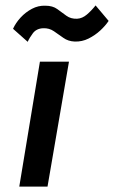

<svg xmlns="http://www.w3.org/2000/svg" viewBox="-20 -687 420 707"><path d="M127 -460 51 0H155L234 -460ZM28 -581 82 -533Q88 -547 101 -564.5Q114 -582 139 -583Q161 -584 178.5 -572Q196 -560 213.5 -547.5Q231 -535 255 -534Q282 -533 306 -545Q330 -557 349 -574.5Q368 -592 380 -610L332 -667Q317 -648 300 -633.5Q283 -619 264 -618Q241 -617 224.5 -629Q208 -641 191 -653.5Q174 -666 147 -666Q121 -667 97.5 -654.5Q74 -642 56 -622.5Q38 -603 28 -581Z"/></svg>

Font: Jost Medium
Style: Italic
Weight: 500
Italic angle: -5°
Version: Version 3.710